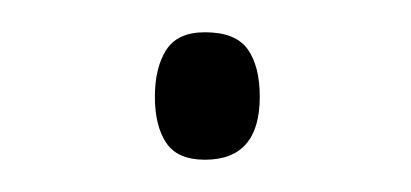

<svg xmlns="http://www.w3.org/2000/svg" viewBox="-20 -387 255 119"><path d="M76 -327Q76 -345 83 -356Q90 -367 107 -367Q126 -367 133.5 -356.5Q141 -346 141 -327Q141 -288 107 -288Q90 -288 83 -298.5Q76 -309 76 -327Z"/></svg>

Font: Noto Sans Sinhala UI SemiCondensed ExtraLight
Style: Regular
Weight: 200
Width: 4
Designer: Jelle Bosma - Monotype Design Team
Foundry: Monotype Imaging Inc.
Version: Version 2.006; ttfautohint (v1.8.4.7-5d5b)